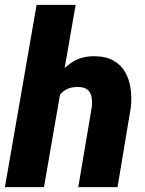

<svg xmlns="http://www.w3.org/2000/svg" viewBox="-30 -770 597 790"><path d="M281.2 -750 150.9 0H-9.8L120.6 -750ZM181.6 -282.2 146.5 -280.8Q150.9 -324.7 165.8 -370.6Q180.7 -416.5 206.8 -455.1Q232.9 -493.7 271.5 -516.8Q310.1 -540 362.3 -538.6Q408.2 -537.6 438.2 -520Q468.3 -502.4 485.1 -472.9Q502 -443.4 507.3 -406Q512.7 -368.7 508.3 -328.1L453.6 0H292L347.7 -329.6Q350.1 -353 346.7 -371.3Q343.3 -389.6 330.3 -400.6Q317.4 -411.6 291.5 -412.1Q262.2 -412.6 242.7 -401.9Q223.1 -391.1 210.9 -372.3Q198.7 -353.5 192.1 -330.1Q185.5 -306.6 181.6 -282.2Z"/></svg>

Font: Roboto Black
Style: Italic
Weight: 900
Italic angle: -12°
Designer: Christian Robertson
Foundry: Google
Version: Version 3.0; 2020